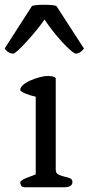

<svg xmlns="http://www.w3.org/2000/svg" viewBox="-42 -786 372 806"><path d="M43 -20Q43 -25 51 -30Q59 -35 70 -39.5Q81 -44 91.5 -47.5Q102 -51 108 -54V-380Q98 -382 86.5 -385.5Q75 -389 65.5 -393Q56 -397 49.5 -401Q43 -405 43 -409Q43 -419 55 -429.5Q67 -440 85 -448Q103 -456 123 -461.5Q143 -467 159 -467Q168 -467 179 -465Q190 -463 192 -457V-74Q192 -59 203 -53.5Q214 -48 227 -45Q240 -42 251 -38Q262 -34 262 -22Q262 0 228 0H62Q50 0 46.5 -7Q43 -14 43 -20ZM14 -561Q0 -561 -11 -570Q-22 -579 -22 -583L91 -759Q93 -763 109 -764.5Q125 -766 144 -766Q162 -766 177.5 -764.5Q193 -763 196 -759L310 -583Q310 -579 299 -570Q288 -561 276 -561Q270 -561 254.5 -574.5Q239 -588 219.5 -609Q200 -630 180 -655.5Q160 -681 145 -704Q129 -681 108.5 -656Q88 -631 68.5 -610Q49 -589 34 -575Q19 -561 14 -561Z"/></svg>

Font: Asar
Style: Regular
Weight: 400
Designer: Eben Sorkin
Foundry: Eben Sorkin, Pria Ravichandran
Version: Version 1.003; ttfautohint (v1.3) -l 8 -r 50 -G 0 -x 0 -H 45